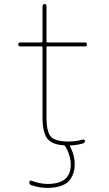

<svg xmlns="http://www.w3.org/2000/svg" viewBox="-20 -710 540 950"><path d="M80.1 -480.5Q70.3 -480.5 70.3 -490.2Q70.3 -500 80.1 -500H184.6Q189.5 -500 190.4 -504.9V-679.7Q190.4 -689.5 200.2 -689.9Q210 -690.4 210 -679.7V-504.9Q210 -500 214.8 -500H400.4Q410.2 -500 410.2 -490.2Q410.2 -480.5 400.4 -480.5H214.8Q210 -480.5 210 -474.6V-129.9Q210 -57.6 231.9 -33.7Q253.9 -9.8 320.3 -9.8Q355.5 -9.8 389.6 -19.5Q393.6 -20.5 397 -18.6Q400.4 -16.6 400.4 -12.7Q400.4 -2.9 389.6 0Q357.4 8.8 328.1 9.8Q324.2 9.8 326.2 13.7Q350.6 59.6 349.6 105.5Q349.6 124 344.7 141.6Q339.8 159.2 327.1 178.2Q314.5 197.3 285.2 208.5Q255.9 219.7 214.8 219.7Q173.8 219.7 134.8 206.1Q125 203.1 125 191.4Q125 187.5 127.9 185.1Q130.9 182.6 134.8 183.6Q172.9 199.2 214.8 200.2Q330.1 200.2 330.1 105.5Q330.1 58.6 302.7 13.7Q299.8 8.8 293.9 8.8Q235.4 4.9 212.9 -25.9Q190.4 -56.6 190.4 -129.9V-474.6Q190.4 -479.5 184.6 -480.5Z"/></svg>

Font: Rounded-L Mgen+ 2m thin
Style: Regular
Weight: 100
Designer: [Source Han Sans]
Ryoko NISHIZUKA  (kana & ideographs); Paul D. Hunt (Latin, Greek & Cyrillic); Wenlong ZHANG  (bopomofo
Version: Version 1.059.20150602